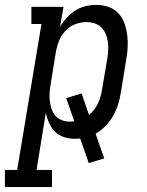

<svg xmlns="http://www.w3.org/2000/svg" viewBox="-80 -558 600 783"><path d="M-60 205V135H-10L89 -460H48V-530H179L165 -449Q177 -469 193 -486.5Q209 -504 228.5 -516Q248 -528 270 -533Q292 -538 314 -538Q314 -538 314 -538Q314 -538 314 -538Q340 -538 363.5 -529.5Q387 -521 403.5 -503Q420 -485 428 -461.5Q436 -438 439 -413.5Q442 -389 440.5 -362.5Q439 -336 434 -311L413 -181Q409 -156 401.5 -132Q394 -108 381.5 -86Q369 -64 350.5 -44.5Q332 -25 310 -13L345 88L282 107L247 7Q242 7 236.5 7.5Q231 8 225 8Q202 8 180.5 1Q159 -6 144 -21.5Q129 -37 120 -57Q111 -77 107 -99L69 135H132V205ZM205 -62Q210 -62 214.5 -62.5Q219 -63 223 -63L190 -158L253 -177L283 -89Q295 -99 304 -111Q313 -123 319.5 -136.5Q326 -150 330 -164Q334 -178 336 -192L358 -322Q361 -339 361.5 -356.5Q362 -374 359.5 -390Q357 -406 350.5 -421Q344 -436 332.5 -447Q321 -458 305 -463Q289 -468 272 -468Q249 -468 226 -459Q203 -450 186.5 -432Q170 -414 161 -392Q152 -370 148 -347L127 -217Q124 -200 122.5 -182Q121 -164 123 -147.5Q125 -131 130 -115Q135 -99 145.5 -86.5Q156 -74 172 -68Q188 -62 205 -62Z"/></svg>

Font: Iosevka Slab Oblique
Style: Regular
Weight: 400
Italic angle: -9°
Monospace: yes
Designer: Belleve Invis
Foundry: Belleve Invis
Version: Version 11.1.1; ttfautohint (v1.8.3)